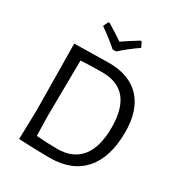

<svg xmlns="http://www.w3.org/2000/svg" viewBox="-198 -980 1041 1117"><g transform="rotate(30 323.0 -421.0)"><path d="M535 -567C486.3 -619 416.3 -645 325 -645L94 -641H93L98 -193L93 0H94C167.3 4 236.7 6 302 6C400.7 6 476.3 -24 529 -84C581.7 -144 608 -230.3 608 -343C608 -440.3 583.7 -515 535 -567ZM471.5 -127.5C435.2 -83.2 383 -61 315 -61C267 -61 219.7 -63 173 -67L170 -200L174 -574C228.7 -576.7 277 -578 319 -578C457 -578 526 -494 526 -326C526 -238 507.8 -171.8 471.5 -127.5ZM327 -723C359.7 -753 398.3 -783.3 443 -814L427 -848H417C375 -822 341 -800 315 -782C283.7 -803.3 249.3 -825.3 212 -848H203L187 -814C235 -780 274 -749.7 304 -723Z"/></g></svg>

Font: Alegreya Sans SC
Style: Regular
Weight: 400
Designer: Juan Pablo del Peral
Foundry: Huerta Tipografica
Version: Version 1.000;PS 001.000;hotconv 1.0.70;makeotf.lib2.5.58329